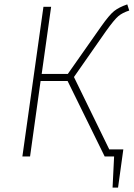

<svg xmlns="http://www.w3.org/2000/svg" viewBox="-20 -713 609 875"><path d="M317 -362 478 -32H542L518 142H493L500 0H457L288 -344H165L117 0H82L178 -682H213L170 -376H289L440 -591Q478 -645 500 -662.5Q522 -680 560 -693L569 -665Q538 -655 519.5 -639.5Q501 -624 463 -571Z"/></svg>

Font: Fira Sans UltraLight
Style: Italic
Weight: 200
Italic angle: -8°
Designer: Carrois Corporate & Edenspiekermann AG
Foundry: Carrois Corporate GbR & Edenspiekermann AG
Version: Version 4.203;PS 004.203;hotconv 1.0.88;makeotf.lib2.5.64775